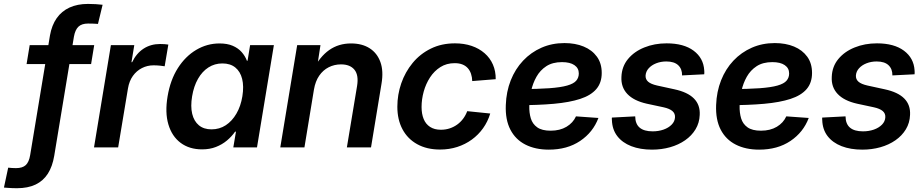

<svg xmlns="http://www.w3.org/2000/svg" viewBox="-101 -763 4783 994"><path d="M386.7 -529.3 370.6 -431.2H36.6L52.7 -529.3ZM-13.2 211.4Q-26.4 211.4 -37.4 210.9Q-48.3 210.4 -58.8 209.7Q-69.3 209 -80.6 208L-58.6 105Q-48.8 106 -38.8 106.7Q-28.8 107.4 -18.1 107.4Q15.6 107.4 32.5 91.6Q49.3 75.7 55.2 39.6L157.7 -579.6Q167 -632.3 192.4 -668.7Q217.8 -705.1 258.8 -723.9Q299.8 -742.7 354.5 -742.7Q375.5 -742.7 394.8 -741.5Q414.1 -740.2 430.2 -738.3L406.2 -639.2Q397 -640.1 383.1 -640.6Q369.1 -641.1 355 -641.1Q322.3 -641.1 305.2 -625Q288.1 -608.9 281.7 -573.2L179.7 43.9Q170.4 99.1 146.7 136.2Q123 173.3 83.3 192.4Q43.5 211.4 -13.2 211.4Z M385.7 0 473.1 -529.3H594.2L579.6 -440.9H583Q605 -486.8 642.1 -511Q679.2 -535.2 728 -535.2Q739.7 -535.2 751 -534.4Q762.2 -533.7 770.5 -532.2L751.5 -419.9Q744.1 -421.4 727.5 -423.1Q710.9 -424.8 693.8 -424.8Q661.6 -424.8 633.8 -410.6Q606 -396.5 586.9 -369.9Q567.9 -343.3 561.5 -305.2L510.7 0Z M945.3 10.3Q879.4 10.3 834.2 -23.4Q789.1 -57.1 770.8 -118.7Q752.4 -180.2 766.6 -264.2Q780.8 -349.1 819.8 -410.4Q858.9 -471.7 915 -504.9Q971.2 -538.1 1035.6 -538.1Q1075.7 -538.1 1104 -525.9Q1132.3 -513.7 1150.1 -493.4Q1168 -473.1 1177.2 -448.7H1180.7L1193.8 -529.3H1316.9L1229.5 0H1106.9L1120.6 -81.5H1116.2Q1098.6 -56.2 1073.7 -35.4Q1048.8 -14.6 1016.8 -2.2Q984.9 10.3 945.3 10.3ZM994.1 -93.3Q1035.2 -93.3 1067.9 -114.7Q1100.6 -136.2 1123 -174.8Q1145.5 -213.4 1153.8 -264.6Q1162.1 -316.4 1152.6 -354.5Q1143.1 -392.6 1117.2 -413.6Q1091.3 -434.6 1050.3 -434.6Q1010.3 -434.6 978 -413.8Q945.8 -393.1 924.1 -355Q902.3 -316.9 893.6 -264.6Q884.8 -212.4 894 -173.8Q903.3 -135.3 928.7 -114.3Q954.1 -93.3 994.1 -93.3Z M1524.4 -299.8 1475.1 0H1350.1L1437.5 -529.3H1558.1L1537.6 -396L1519 -399.9Q1554.2 -469.2 1603 -503.7Q1651.9 -538.1 1716.3 -538.1Q1773.4 -538.1 1812.5 -513.2Q1851.6 -488.3 1868.4 -441.7Q1885.3 -395 1874 -329.1L1819.8 0H1694.8L1747.6 -317.9Q1756.8 -374 1734.1 -401.9Q1711.4 -429.7 1664.6 -429.7Q1629.9 -429.7 1600.6 -414.8Q1571.3 -399.9 1551.5 -371.1Q1531.7 -342.3 1524.4 -299.8Z M2177.2 11.2Q2108.9 11.2 2059.1 -16.4Q2009.3 -43.9 1982.7 -93.8Q1956.1 -143.6 1956.1 -210.4Q1956.1 -272.9 1976.3 -331.5Q1996.6 -390.1 2035.2 -437Q2073.7 -483.9 2129.2 -511.2Q2184.6 -538.6 2254.4 -538.6Q2301.8 -538.6 2340.6 -525.4Q2379.4 -512.2 2407.7 -487.5Q2436 -462.9 2450.9 -428.7Q2465.8 -394.5 2465.3 -353L2343.8 -343.3Q2343.3 -363.3 2337.6 -380.4Q2332 -397.5 2321 -409.9Q2310.1 -422.4 2293.2 -429.2Q2276.4 -436 2252.9 -436Q2210.9 -436 2179 -415.8Q2147 -395.5 2125.2 -362.1Q2103.5 -328.6 2092.5 -288.6Q2081.5 -248.5 2081.5 -209Q2081.5 -173.3 2092.3 -147Q2103 -120.6 2125.5 -106Q2147.9 -91.3 2181.6 -91.3Q2206.1 -91.3 2227.3 -98.4Q2248.5 -105.5 2266.1 -118.2Q2283.7 -130.9 2296.9 -148.7Q2310.1 -166.5 2317.9 -187.5L2437 -175.3Q2424.3 -133.3 2399.9 -99.1Q2375.5 -64.9 2341.6 -40.3Q2307.6 -15.6 2266.1 -2.2Q2224.6 11.2 2177.2 11.2Z M2740.2 11.7Q2670.4 11.7 2619.1 -14.4Q2567.9 -40.5 2541.3 -91.8Q2514.6 -143.1 2517.6 -219.2Q2520 -288.6 2543.2 -347.2Q2566.4 -405.8 2607.2 -449Q2647.9 -492.2 2702.4 -516.1Q2756.8 -540 2821.3 -540Q2877.4 -540 2920.9 -522Q2964.4 -503.9 2989.3 -469.5Q3014.2 -435.1 3014.2 -385.3Q3014.2 -334.5 2986.1 -301.8Q2958 -269 2902.8 -251Q2847.7 -232.9 2765.9 -225.6Q2684.1 -218.3 2576.7 -218.3L2590.8 -301.8Q2682.6 -301.8 2742.2 -306.2Q2801.8 -310.5 2835.2 -320.1Q2868.7 -329.6 2882.1 -345.2Q2895.5 -360.8 2895.5 -382.8Q2895.5 -410.2 2872.8 -425.8Q2850.1 -441.4 2808.6 -441.4Q2759.8 -441.4 2727.5 -420.4Q2695.3 -399.4 2676.3 -365.5Q2657.2 -331.5 2648.7 -292Q2640.1 -252.4 2639.2 -215.3Q2638.2 -179.7 2647 -150.4Q2655.8 -121.1 2680.2 -103.8Q2704.6 -86.4 2749.5 -86.4Q2797.9 -86.4 2831.8 -106.7Q2865.7 -127 2880.9 -160.6L2997.1 -152.3Q2969.2 -78.1 2902.3 -33.2Q2835.4 11.7 2740.2 11.7Z M3274.4 11.7Q3213.4 11.7 3167 -6.3Q3120.6 -24.4 3094.5 -58.6Q3068.4 -92.8 3066.9 -141.6Q3066.4 -145 3066.4 -147.9Q3066.4 -150.9 3066.9 -154.3L3187.5 -160.6Q3188 -121.1 3210.7 -102.1Q3233.4 -83 3277.8 -83Q3308.1 -83 3334 -92Q3359.9 -101.1 3376.2 -117.7Q3392.6 -134.3 3393.6 -156.2Q3394.5 -175.8 3379.9 -188.2Q3365.2 -200.7 3334.5 -207.5L3247.6 -226.1Q3180.2 -241.2 3146.7 -276.6Q3113.3 -312 3116.2 -365.2Q3118.2 -418.5 3150.1 -457.3Q3182.1 -496.1 3234.6 -517.3Q3287.1 -538.6 3350.1 -538.6Q3439 -538.6 3490 -500.5Q3541 -462.4 3544.9 -398.9Q3545.4 -394 3545.4 -388.9Q3545.4 -383.8 3544.9 -378.4L3430.2 -372.6Q3430.7 -405.8 3410.2 -425.3Q3389.6 -444.8 3348.6 -444.8Q3320.3 -444.8 3296.1 -435.3Q3272 -425.8 3257.3 -409.4Q3242.7 -393.1 3241.2 -372.1Q3240.2 -352.5 3254.4 -340.1Q3268.6 -327.6 3300.8 -320.3L3390.1 -300.8Q3459 -286.1 3491.7 -252.9Q3524.4 -219.7 3521.5 -168Q3520 -127 3500 -93.8Q3480 -60.5 3446 -36.9Q3412.1 -13.2 3367.9 -0.7Q3323.7 11.7 3274.4 11.7Z M3829.1 11.7Q3759.3 11.7 3708 -14.4Q3656.7 -40.5 3630.1 -91.8Q3603.5 -143.1 3606.4 -219.2Q3608.9 -288.6 3632.1 -347.2Q3655.3 -405.8 3696 -449Q3736.8 -492.2 3791.3 -516.1Q3845.7 -540 3910.2 -540Q3966.3 -540 4009.8 -522Q4053.2 -503.9 4078.1 -469.5Q4103 -435.1 4103 -385.3Q4103 -334.5 4075 -301.8Q4046.9 -269 3991.7 -251Q3936.5 -232.9 3854.7 -225.6Q3772.9 -218.3 3665.5 -218.3L3679.7 -301.8Q3771.5 -301.8 3831.1 -306.2Q3890.6 -310.5 3924.1 -320.1Q3957.5 -329.6 3970.9 -345.2Q3984.4 -360.8 3984.4 -382.8Q3984.4 -410.2 3961.7 -425.8Q3939 -441.4 3897.5 -441.4Q3848.6 -441.4 3816.4 -420.4Q3784.2 -399.4 3765.1 -365.5Q3746.1 -331.5 3737.5 -292Q3729 -252.4 3728 -215.3Q3727.1 -179.7 3735.8 -150.4Q3744.6 -121.1 3769 -103.8Q3793.5 -86.4 3838.4 -86.4Q3886.7 -86.4 3920.7 -106.7Q3954.6 -127 3969.7 -160.6L4085.9 -152.3Q4058.1 -78.1 3991.2 -33.2Q3924.3 11.7 3829.1 11.7Z M4363.3 11.7Q4302.2 11.7 4255.9 -6.3Q4209.5 -24.4 4183.3 -58.6Q4157.2 -92.8 4155.8 -141.6Q4155.3 -145 4155.3 -147.9Q4155.3 -150.9 4155.8 -154.3L4276.4 -160.6Q4276.9 -121.1 4299.6 -102.1Q4322.3 -83 4366.7 -83Q4397 -83 4422.9 -92Q4448.7 -101.1 4465.1 -117.7Q4481.4 -134.3 4482.4 -156.2Q4483.4 -175.8 4468.8 -188.2Q4454.1 -200.7 4423.3 -207.5L4336.4 -226.1Q4269 -241.2 4235.6 -276.6Q4202.1 -312 4205.1 -365.2Q4207 -418.5 4239 -457.3Q4271 -496.1 4323.5 -517.3Q4376 -538.6 4439 -538.6Q4527.8 -538.6 4578.9 -500.5Q4629.9 -462.4 4633.8 -398.9Q4634.3 -394 4634.3 -388.9Q4634.3 -383.8 4633.8 -378.4L4519 -372.6Q4519.5 -405.8 4499 -425.3Q4478.5 -444.8 4437.5 -444.8Q4409.2 -444.8 4385 -435.3Q4360.8 -425.8 4346.2 -409.4Q4331.5 -393.1 4330.1 -372.1Q4329.1 -352.5 4343.3 -340.1Q4357.4 -327.6 4389.6 -320.3L4479 -300.8Q4547.9 -286.1 4580.6 -252.9Q4613.3 -219.7 4610.4 -168Q4608.9 -127 4588.9 -93.8Q4568.8 -60.5 4534.9 -36.9Q4501 -13.2 4456.8 -0.7Q4412.6 11.7 4363.3 11.7Z"/></svg>

Font: Inter 24pt SemiBold
Style: Italic
Weight: 600
Italic angle: -9.3988°
Designer: Rasmus Andersson
Foundry: rsms
Version: Version 4.001;git-66647c0bb